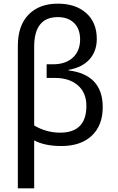

<svg xmlns="http://www.w3.org/2000/svg" viewBox="-20 -785 640 1045"><path d="M353 -404.8V-401.9Q539.1 -378.4 539.1 -202.1Q539.1 -102.1 479.2 -46.1Q419.4 9.8 314 9.8Q223.1 9.8 166 -21V240.2H77.1V-535.2Q77.1 -645.5 135.3 -705.3Q193.4 -765.1 294.9 -765.1Q391.6 -765.1 449.2 -713.9Q506.8 -662.6 506.8 -573.2Q506.8 -506.8 467.5 -462.4Q428.2 -418 353 -404.8ZM166 -102.1Q231.9 -63 307.1 -63Q450.2 -63 450.2 -209Q450.2 -280.3 403.8 -320.6Q357.4 -360.8 279.8 -360.8H233.9V-435.1H268.1Q337.4 -435.1 376.7 -471.7Q416 -508.3 416 -569.8Q416 -627.4 383.3 -659.7Q350.6 -691.9 294.9 -691.9Q166 -691.9 166 -530.8Z"/></svg>

Font: WenQuanYi Micro Hei Mono
Style: Regular
Weight: 400
Foundry: Ascender Corporation
Version: Version 0.2.0-beta